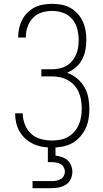

<svg xmlns="http://www.w3.org/2000/svg" viewBox="-20 -763 540 1003"><path d="M253 8Q228 8 203.5 4Q179 0 156.5 -10Q134 -20 115 -36.5Q96 -53 83.5 -74Q71 -95 65 -119.5Q59 -144 59 -168Q59 -169 59 -169.5Q59 -170 59 -171H99Q99 -170 99 -169.5Q99 -169 99 -169Q99 -140 110.5 -111.5Q122 -83 143.5 -63.5Q165 -44 194 -36.5Q223 -29 253 -29Q274 -29 295.5 -33Q317 -37 335.5 -48Q354 -59 368.5 -75.5Q383 -92 391.5 -111.5Q400 -131 403.5 -152.5Q407 -174 407 -195Q407 -217 403.5 -239Q400 -261 391.5 -281Q383 -301 368 -317.5Q353 -334 334 -344.5Q315 -355 293.5 -359.5Q272 -364 250 -364H196V-401H250Q270 -401 289.5 -405Q309 -409 326 -418.5Q343 -428 356 -443.5Q369 -459 377 -477Q385 -495 388 -514.5Q391 -534 391 -554Q391 -583 383.5 -612Q376 -641 357 -663.5Q338 -686 310 -696Q282 -706 253 -706Q226 -706 199 -698Q172 -690 153 -670.5Q134 -651 124.5 -624.5Q115 -598 115 -571Q115 -570 115 -569Q115 -568 115 -567H75Q75 -568 75 -569Q75 -570 75 -572Q75 -595 80.5 -618Q86 -641 97 -661.5Q108 -682 125 -698.5Q142 -715 162.5 -725Q183 -735 206.5 -739Q230 -743 253 -743Q277 -743 301.5 -738.5Q326 -734 347.5 -722Q369 -710 385.5 -691.5Q402 -673 412.5 -650.5Q423 -628 427 -603.5Q431 -579 431 -555Q431 -528 426 -501.5Q421 -475 408.5 -451.5Q396 -428 375.5 -410.5Q355 -393 330 -383Q358 -373 381.5 -354Q405 -335 420 -309.5Q435 -284 441 -254.5Q447 -225 447 -195Q447 -168 442.5 -141.5Q438 -115 426.5 -91Q415 -67 397 -47Q379 -27 355.5 -14.5Q332 -2 305.5 3Q279 8 253 8ZM150 220V183H250Q262 183 274 181Q286 179 296.5 173Q307 167 313 156.5Q319 146 319 134Q319 122 313 111Q307 100 296.5 94Q286 88 274 86Q262 84 250 84H230V0H270V50Q287 52 303.5 57.5Q320 63 332.5 74Q345 85 351.5 101.5Q358 118 358 135Q358 154 349.5 172.5Q341 191 324.5 201.5Q308 212 288.5 216Q269 220 250 220Z"/></svg>

Font: Iosevka SS04 Extralight
Style: Regular
Weight: 200
Monospace: yes
Designer: Belleve Invis
Foundry: Belleve Invis
Version: Version 19.0.0; ttfautohint (v1.8.4)